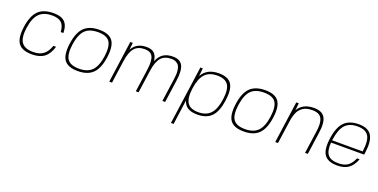

<svg xmlns="http://www.w3.org/2000/svg" viewBox="-20 -1235 4254 2160"><g transform="rotate(20 2107.0 -155.0)"><path d="M480 -163H512Q485 -72 430.5 -31Q376 10 284 10Q165 10 120.5 -51.5Q76 -113 95 -250Q114 -387 176 -448.5Q238 -510 357 -510Q419 -510 458 -492Q497 -474 516 -436Q535 -398 536 -337H504Q500 -412 464 -446Q428 -480 352 -480Q251 -480 197.5 -425.5Q144 -371 127 -250Q110 -129 148.5 -74.5Q187 -20 288 -20Q363 -20 408.5 -54Q454 -88 480 -163Z M906 -510Q1023 -510 1067.5 -448.5Q1112 -387 1093 -250Q1074 -113 1012 -51.5Q950 10 833 10Q714 10 669.5 -51.5Q625 -113 644 -250Q663 -387 725 -448.5Q787 -510 906 -510ZM676 -250Q659 -127 696.5 -73.5Q734 -20 837 -20Q939 -20 991.5 -74Q1044 -128 1061 -250Q1078 -373 1041 -426.5Q1004 -480 901 -480Q798 -480 746 -427Q694 -374 676 -250Z M1460 -480Q1379 -480 1337 -431Q1295 -382 1279 -270L1241 0H1208L1278 -500H1308L1298 -413Q1349 -510 1470 -510Q1511 -510 1539 -497Q1567 -484 1582.5 -456.5Q1598 -429 1602 -387Q1628 -451 1672.5 -480.5Q1717 -510 1787 -510Q1872 -510 1902.5 -453Q1933 -396 1915 -270L1877 0H1844L1882 -270Q1887 -305 1888.5 -330.5Q1890 -356 1886 -386Q1882 -416 1871 -435Q1860 -454 1836.5 -467Q1813 -480 1778 -480Q1697 -480 1655 -431Q1613 -382 1597 -270L1559 0H1526L1564 -270Q1580 -382 1556 -431Q1532 -480 1460 -480Z M2337 -510Q2448 -510 2489 -448.5Q2530 -387 2511 -250Q2492 -113 2433.5 -51.5Q2375 10 2264 10Q2191 10 2149 -16Q2107 -42 2092 -96L2051 200H2019L2117 -500H2146L2136 -404Q2194 -510 2337 -510ZM2329 -480Q2233 -480 2182 -425.5Q2131 -371 2114 -250Q2097 -129 2133 -74Q2169 -19 2265 -19Q2360 -19 2411 -74Q2462 -129 2479 -250Q2496 -371 2460.5 -425.5Q2425 -480 2329 -480Z M2893 -510Q3010 -510 3054.5 -448.5Q3099 -387 3080 -250Q3061 -113 2999 -51.5Q2937 10 2820 10Q2701 10 2656.5 -51.5Q2612 -113 2631 -250Q2650 -387 2712 -448.5Q2774 -510 2893 -510ZM2663 -250Q2646 -127 2683.5 -73.5Q2721 -20 2824 -20Q2926 -20 2978.5 -74Q3031 -128 3048 -250Q3065 -373 3028 -426.5Q2991 -480 2888 -480Q2785 -480 2733 -427Q2681 -374 2663 -250Z M3295 -500 3286 -414Q3342 -510 3476 -510Q3571 -510 3606 -453Q3641 -396 3623 -270L3585 0H3552L3590 -270Q3601 -344 3591.5 -391Q3582 -438 3552 -459Q3522 -480 3467 -480Q3432 -480 3403.5 -473Q3375 -466 3354.5 -451.5Q3334 -437 3318.5 -419Q3303 -401 3293 -376Q3283 -351 3276.5 -325Q3270 -299 3266 -267L3228 0H3195L3265 -500Z M3787 -209Q3779 -109 3815 -63.5Q3851 -18 3943 -18Q4011 -18 4052 -46Q4093 -74 4123 -142H4154Q4123 -62 4072 -26Q4021 10 3939 10Q3825 10 3783 -51.5Q3741 -113 3760 -250Q3779 -387 3839 -448.5Q3899 -510 4012 -510Q4124 -510 4165.5 -444Q4207 -378 4187 -232L4183 -209ZM4008 -482Q3910 -482 3860 -428Q3810 -374 3792 -251L3790 -237H4155Q4174 -369 4139.5 -425.5Q4105 -482 4008 -482Z"/></g></svg>

Font: Fivo Sans Thin
Style: Regular
Weight: 250
Foundry: Alexander Slobzheninov
Version: 1.0